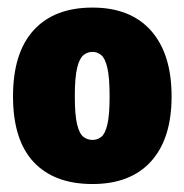

<svg xmlns="http://www.w3.org/2000/svg" viewBox="-20 -770 474 494"><path d="M218 -296.5Q119.5 -296.5 66.5 -353.2Q13.5 -410 13.5 -522Q13.5 -634 66.5 -692.2Q119.5 -750.5 218 -750.5Q316 -750.5 368.8 -690.8Q421.5 -631 421.5 -522Q421.5 -413.5 368.8 -355Q316 -296.5 218 -296.5ZM218 -410Q230.5 -410 240.5 -417.8Q250.5 -425.5 256.2 -449.5Q262 -473.5 262 -522Q262 -571 256.2 -595.5Q250.5 -620 240.5 -628.2Q230.5 -636.5 218 -636.5Q205 -636.5 194.8 -628.2Q184.5 -620 178.5 -595.5Q172.5 -571 172.5 -522Q172.5 -473.5 178.5 -449.5Q184.5 -425.5 194.8 -417.8Q205 -410 218 -410Z"/></svg>

Font: Encode Sans Cnd XBd
Style: Regular
Weight: 800
Width: 3
Designer: Multiple Designers
Foundry: Impallari Type
Version: Version 3.002; ttfautohint (v1.8.3) -l 8 -r 50 -G 200 -x 14 